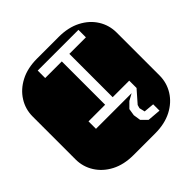

<svg xmlns="http://www.w3.org/2000/svg" viewBox="-182 -805 941 941"><g transform="rotate(-45 289.0 -334.5)"><path d="M213.9 0Q147.9 0 99.6 -25.1Q51.3 -50.3 24.7 -92.8Q-2 -135.3 -2 -186V-482.9Q-2 -534.2 24.7 -576.4Q51.3 -618.7 99.6 -643.8Q147.9 -668.9 213.9 -668.9H364.3Q430.2 -668.9 478.8 -643.8Q527.3 -618.7 553.7 -576.4Q580.1 -534.2 580.1 -482.9V-186Q580.1 -135.3 553.7 -92.8Q527.3 -50.3 478.8 -25.1Q430.2 0 364.3 0ZM458 -64V-107.9L403.8 -112.8L397 -142.1L401.9 -159.2L456.1 -221.2H457V-272.9H342.3V-573.2H457V-625H174.8V-573.2H290V-272.9H174.8V-221.2H421.9L387.2 -202.1L358.9 -173.8L353 -137.2L358.9 -99.1L388.2 -69.8Z"/></g></svg>

Font: Monofett
Style: Regular
Weight: 400
Designer: Vernon Adams
Foundry: Vernon Adams
Version: Version 1.100; ttfautohint (v1.8.4.7-5d5b);gftools[0.9.28]